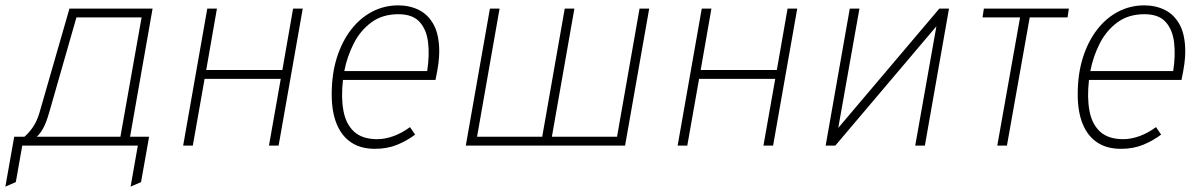

<svg xmlns="http://www.w3.org/2000/svg" viewBox="-32 -543 4453 716"><path d="M-12 153 21 -33H59Q75 -46.5 90.2 -68.2Q105.5 -90 115 -122L227 -511H537L453 -33H524L494 136L455 153L482 0H51L27 136ZM105 -33H417L496 -478H253L151 -122Q140.5 -85.5 129.2 -65Q118 -44.5 105 -33Z M651 0 741 -511H777L737 -282H1021L1061 -511H1097L1007 0H971L1015 -249H731L687 0Z M1366 12Q1313.5 12 1277.8 -11.8Q1242 -35.5 1223.5 -80.8Q1205 -126 1205 -191Q1205 -267 1224.2 -328Q1243.5 -389 1277.5 -432.8Q1311.5 -476.5 1356.5 -499.8Q1401.5 -523 1453 -523Q1496 -523 1530.8 -505.5Q1565.5 -488 1585.8 -450Q1606 -412 1606 -350Q1606 -330 1602.8 -305.2Q1599.5 -280.5 1592 -245H1247Q1239.5 -179.5 1248.8 -129.8Q1258 -80 1288.5 -52Q1319 -24 1375 -24Q1403.5 -24 1435 -35.2Q1466.5 -46.5 1497 -69L1516 -41Q1485.5 -18 1448.8 -3Q1412 12 1366 12ZM1252 -278H1561Q1570 -335.5 1564.5 -383.8Q1559 -432 1533 -461Q1507 -490 1454 -490Q1394.5 -490 1353.2 -459.8Q1312 -429.5 1287.2 -381Q1262.5 -332.5 1252 -278Z M1705 0 1795 -511H1831L1747 -33H1990L2074 -511H2110L2026 -33H2269L2353 -511H2389L2299 0Z M2495 0 2585 -511H2621L2581 -282H2865L2905 -511H2941L2851 0H2815L2859 -249H2575L2531 0Z M3047 0 3137 -511H3173L3094 -66L3471 -511H3507L3417 0H3381L3460 -445L3083 0Z M3687 0 3772 -478H3632L3637 -511H3954L3949 -478H3808L3723 0Z M4148 12Q4095.5 12 4059.8 -11.8Q4024 -35.5 4005.5 -80.8Q3987 -126 3987 -191Q3987 -267 4006.2 -328Q4025.5 -389 4059.5 -432.8Q4093.5 -476.5 4138.5 -499.8Q4183.5 -523 4235 -523Q4278 -523 4312.8 -505.5Q4347.5 -488 4367.8 -450Q4388 -412 4388 -350Q4388 -330 4384.8 -305.2Q4381.5 -280.5 4374 -245H4029Q4021.5 -179.5 4030.8 -129.8Q4040 -80 4070.5 -52Q4101 -24 4157 -24Q4185.5 -24 4217 -35.2Q4248.5 -46.5 4279 -69L4298 -41Q4267.5 -18 4230.8 -3Q4194 12 4148 12ZM4034 -278H4343Q4352 -335.5 4346.5 -383.8Q4341 -432 4315 -461Q4289 -490 4236 -490Q4176.5 -490 4135.2 -459.8Q4094 -429.5 4069.2 -381Q4044.5 -332.5 4034 -278Z"/></svg>

Font: Overpass Thin
Style: Italic
Weight: 250
Italic angle: -10°
Designer: Delve Withrington, Dave Bailey, Thomas Jockin
Foundry: Delve Fonts LLC
Version: Version 4.000